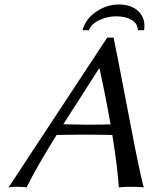

<svg xmlns="http://www.w3.org/2000/svg" viewBox="-20 -824 673 847"><path d="M343.8 -690.9Q358.9 -742.2 405.5 -773.2Q452.1 -804.2 503.9 -804.2Q560.1 -804.2 591.6 -773.4Q623 -742.7 615.7 -690.9H587.9Q588.4 -719.2 561.3 -735.6Q534.2 -752 492.7 -752Q453.6 -752 418.2 -735.4Q382.8 -718.8 372.1 -690.9ZM229.5 -228.5Q134.3 -74.7 97.2 2.9Q85.9 0 53.2 0Q30.3 0 17.6 2.9L453.1 -658.2H481Q498 -576.7 527.3 -421.9L579.1 -154.3Q602.1 -41.5 614.3 2.9Q597.7 0 555.2 0Q522 0 504.4 2.9Q498.5 -85.9 475.6 -228.5Q418.9 -230 358.9 -230Q286.6 -230 229.5 -228.5ZM467.8 -275.4Q445.3 -402.8 418.9 -522H417L259.3 -275.9Q268.6 -275.9 307.6 -274.9Q346.7 -273.9 363.3 -273.9Q418 -273.9 467.8 -275.4Z"/></svg>

Font: Linux Biolinum G
Style: Italic
Weight: 400
Italic angle: -12°
Designer: Philipp H. Poll
Foundry: Philipp H. Poll
Version: Version 0.5.1